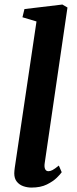

<svg xmlns="http://www.w3.org/2000/svg" viewBox="-20 -838 346 868"><path d="M182 -100Q179.5 -83 184 -73.5Q188.5 -64 199 -64Q207 -64 217 -69Q227 -74 246 -89.5L259 -59.5Q253.5 -51 236.8 -34.5Q220 -18 191.8 -4Q163.5 10 122 10Q103.5 10 85.5 3.8Q67.5 -2.5 56 -16.8Q44.5 -31 44.5 -54.5Q44.5 -59.5 45.2 -66.5Q46 -73.5 46.8 -80.2Q47.5 -87 48.5 -91.5L145 -741L81.5 -760L90.5 -797L262 -817.5L285 -804Z"/></svg>

Font: Merriweather 24pt
Style: Bold Italic
Weight: 700
Italic angle: -7.8°
Designer: Eben Sorkin
Foundry: Eben Sorkin
Version: Version 2.101